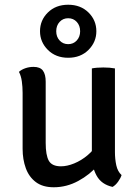

<svg xmlns="http://www.w3.org/2000/svg" viewBox="-20 -782 587 811"><path d="M465.5 -139.5Q465.5 -110 471.2 -83.8Q477 -57.5 493.5 -42.5Q489.5 -29.5 479 -14.8Q468.5 0 455.5 7.5Q408.5 -3 388.2 -39.8Q368 -76.5 368 -123V-493Q388 -497 416.5 -497Q444.5 -497 465.5 -493ZM75.5 -389.5Q75.5 -415.5 72.2 -438.5Q69 -461.5 60 -478.5Q70.5 -488 87 -493.8Q103.5 -499.5 121.5 -499.5Q149.5 -499.5 161.2 -483.8Q173 -468 173 -437V-178.5Q173 -126.5 186.2 -103Q199.5 -79.5 237.5 -79.5Q263.5 -79.5 293.5 -91.8Q323.5 -104 350.2 -126.5Q377 -149 393 -178.5V-83.5Q360 -44.5 310.8 -17.8Q261.5 9 207 9Q160.5 9 131.5 -12.8Q102.5 -34.5 89 -71.5Q75.5 -108.5 75.5 -153.5ZM149 -650Q149 -604.5 182.2 -571.2Q215.5 -538 268 -538Q320.5 -538 353.8 -571.2Q387 -604.5 387 -650Q387 -696.5 353.8 -729.2Q320.5 -762 268 -762Q215.5 -762 182.2 -729.2Q149 -696.5 149 -650ZM217.5 -650Q217.5 -674 231.8 -689.5Q246 -705 268 -705Q290 -705 304.2 -689.5Q318.5 -674 318.5 -650Q318.5 -626.5 304.2 -611Q290 -595.5 268 -595.5Q246 -595.5 231.8 -611Q217.5 -626.5 217.5 -650Z"/></svg>

Font: Signika Negative Light
Style: Regular
Weight: 400
Version: Version 2.001